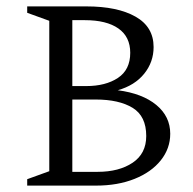

<svg xmlns="http://www.w3.org/2000/svg" viewBox="-20 -580 604 600"><path d="M65 0V-20L134 -45V-515L65 -540V-560H250Q347 -560 403.5 -528Q460 -496 460 -433Q460 -386 430.5 -349.5Q401 -313 348 -298Q425 -288 468.5 -252Q512 -216 512 -162Q512 -116 482.5 -79Q453 -42 400.5 -21Q348 0 280 0ZM245 -517H206V-311H249Q310 -311 348.5 -336.5Q387 -362 387 -415Q387 -465 350 -491Q313 -517 245 -517ZM279 -269H206V-43H285Q352 -43 394.5 -71.5Q437 -100 437 -155Q437 -217 394.5 -243Q352 -269 279 -269Z"/></svg>

Font: Spectral SC Light
Style: Regular
Weight: 300
Designer: Jean-Baptiste Levee
Foundry: Production Type
Version: Version 2.001